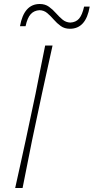

<svg xmlns="http://www.w3.org/2000/svg" viewBox="-20 -941 469 961"><path d="M56 0Q69.5 -61.5 82 -117.5Q94.5 -173.5 108.5 -238.5L158 -472Q171 -538.5 182.5 -596Q194 -653.5 206 -713H243Q229.5 -652 217.2 -596Q205 -540 190 -472L140.5 -238.5Q127 -170.5 116 -115.5Q105 -60.5 93 0ZM330 -797Q303 -797 284 -810.8Q265 -824.5 249.2 -842.8Q233.5 -861 216.8 -875.2Q200 -889.5 178 -890Q150.5 -888.5 133.8 -870.2Q117 -852 108 -810H80Q100 -921 179 -921Q206 -921 225 -907.2Q244 -893.5 260 -875.2Q276 -857 292.8 -843Q309.5 -829 332 -828Q360 -829.5 375.8 -847.8Q391.5 -866 401 -908H429Q410.5 -797 330 -797Z"/></svg>

Font: Commissioner Loud Thin
Style: Italic
Weight: 100
Italic angle: -12°
Designer: Kostas Bartsokas
Foundry: Kostas Bartsokas
Version: Version 1.000; ttfautohint (v1.8.3)